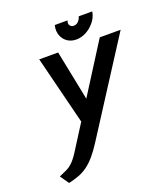

<svg xmlns="http://www.w3.org/2000/svg" viewBox="-156 -964 962 1097"><g transform="rotate(-20 325.0 -416.0)"><path d="M533 -854H451L449 -847Q445 -835 434 -824Q423 -813 406 -813Q392 -813 384.5 -823.5Q377 -834 381 -847L383 -854H306L304 -847Q298 -817 308 -791Q318 -765 340.5 -749.5Q363 -734 394 -734Q425 -734 454 -749.5Q483 -765 504.5 -791Q526 -817 532 -847ZM523 -700 331 -397 270 -700H155L259 -284L160 -128Q138 -94 119 -76.5Q100 -59 80.5 -50.5Q61 -42 37 -31L74 22Q110 14 138.5 3Q167 -8 192 -26.5Q217 -45 241 -73Q265 -101 292 -143L650 -700Z"/></g></svg>

Font: Advent Pro
Style: Bold Italic
Weight: 700
Italic angle: -12°
Designer: VivaRado, Andreas Kalpakidis
Foundry: VivaRado, Andreas Kalpakidis
Version: Version 3.000